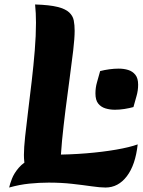

<svg xmlns="http://www.w3.org/2000/svg" viewBox="-20 -822 638 859"><path d="M253 -30 118 -31Q99 -51 93 -75Q87 -99 87 -129Q87 -160 92.5 -211.5Q98 -263 106 -327Q114 -391 122 -460Q130 -529 135.5 -596Q141 -663 141 -720Q141 -741 140 -762.5Q139 -784 137 -802Q202 -800 237.5 -791Q273 -782 289.5 -766.5Q306 -751 310 -730.5Q314 -710 314 -684Q314 -652 307.5 -596Q301 -540 291.5 -471Q282 -402 273 -330Q264 -258 257.5 -192.5Q251 -127 251 -78Q251 -65 251.5 -52.5Q252 -40 253 -30ZM21 17Q24 2 33.5 -22.5Q43 -47 64 -71.5Q85 -96 121 -113Q157 -130 214 -130Q292 -130 365.5 -136Q439 -142 499.5 -152.5Q560 -163 596 -176Q586 -84 547.5 -33.5Q509 17 452 17Q428 17 390 11.5Q352 6 303 0.5Q254 -5 198 -5Q156 -5 111.5 -0.5Q67 4 21 17ZM577 -343Q559 -338 537 -334.5Q515 -331 494 -331Q472 -331 452 -337Q432 -343 419.5 -358.5Q407 -374 407 -404Q407 -430 414 -454Q421 -478 428 -504Q447 -509 469 -512Q491 -515 511 -515Q534 -515 553.5 -509Q573 -503 585.5 -487.5Q598 -472 598 -443Q598 -417 591 -393Q584 -369 577 -343Z"/></svg>

Font: Merienda ExtraBold
Style: Regular
Weight: 800
Designer: Eduardo Rodriguez Tunni
Foundry: Eduardo Rodriguez Tunni
Version: Version 2.001